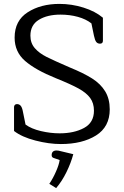

<svg xmlns="http://www.w3.org/2000/svg" viewBox="-20 -727 635 985"><path d="M52 -55V-178Q52 -184 56 -188.5Q60 -193 67 -193Q79 -193 86.5 -184Q94 -175 98 -152L111 -88Q141 -66 190 -54.5Q239 -43 286 -43Q360 -43 411 -70.5Q462 -98 462 -159Q462 -198 442.5 -224.5Q423 -251 383 -273Q343 -295 266 -326Q162 -368 108.5 -414.5Q55 -461 55 -534Q55 -621 122 -664Q189 -707 285 -707Q348 -707 408.5 -688Q469 -669 508 -636V-518Q508 -503 493 -503Q481 -503 474 -511.5Q467 -520 462 -544L449 -607Q421 -629 379.5 -640.5Q338 -652 290 -652Q223 -652 179.5 -625.5Q136 -599 136 -544Q136 -506 158.5 -480Q181 -454 219 -435Q257 -416 338 -381Q409 -352 452.5 -324.5Q496 -297 519.5 -258.5Q543 -220 543 -166Q543 -76 472.5 -32Q402 12 292 12Q231 12 161.5 -6Q92 -24 52 -55ZM233 216Q252 188 267.5 152.5Q283 117 286 94L257 84Q245 81 245 69Q245 57 251.5 51Q258 45 270 45Q277 45 281 46L356 64Q344 109 321 156Q298 203 268 238Z"/></svg>

Font: Maitree
Style: Regular
Weight: 400
Designer: CadsonDemak Team
Foundry: CadsonDemak
Version: Version 1.000